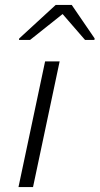

<svg xmlns="http://www.w3.org/2000/svg" viewBox="-20 -759 404 779"><path d="M55 0 163 -510H222L114 0ZM57 -597 58 -603 206 -739H271L364 -603L363 -597H325L234 -702L102 -597Z"/></svg>

Font: Saira Expanded Light
Style: Italic
Weight: 300
Width: 7
Italic angle: -12°
Designer: Hector Gatti with collaboration of the Omnibus-Type team
Foundry: Omnibus-Type
Version: Version 1.101